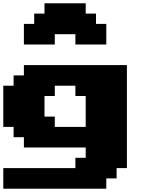

<svg xmlns="http://www.w3.org/2000/svg" viewBox="-20 -1020 915 1165"><path d="M0 125H625V62.5H687.5V0H750V-625H125V-562.5H62.5V-500H0V-250H62.5V-187.5H125V-125H500V-62.5H437.5V0H0ZM500 -250H312.5V-312.5H250V-437.5H312.5V-500H437.5V-437.5H500ZM437.5 -750H625V-875H562.5V-937.5H500V-1000H250V-937.5H187.5V-875H125V-750H312.5V-812.5H437.5Z"/></svg>

Font: Faithful 32x
Style: Bold
Weight: 400
Foundry: Faithful Resource Pack
Version: Version 1.0; January 27, 2023